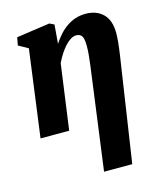

<svg xmlns="http://www.w3.org/2000/svg" viewBox="-120 -659 861 1003"><g transform="rotate(-15 310.0 -157.0)"><path d="M317.5 254 392 -301Q395.5 -327.5 398 -354.2Q400.5 -381 400.5 -403.5Q400.5 -444.5 390.8 -458.2Q381 -472 360.5 -472Q346 -472 330.5 -462.5Q315 -453 300 -436.5Q285 -420 271 -398.5Q257 -377 245.5 -352.5L197 0H42L105 -470.5L53 -499.5L61 -542L241.5 -568L266.5 -556L258 -453.5Q274.5 -479 293.5 -500Q312.5 -521 334.8 -536.2Q357 -551.5 382.5 -559.8Q408 -568 437 -568Q495.5 -568 531 -533.5Q566.5 -499 566.5 -428.5Q566.5 -410.5 563.8 -380.8Q561 -351 555 -310.5L470 254Z"/></g></svg>

Font: Merriweather Light 18pt Black
Style: Italic
Weight: 900
Italic angle: -7.8°
Version: Version 2.101